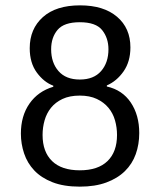

<svg xmlns="http://www.w3.org/2000/svg" viewBox="-20 -685 598 717"><path d="M379 -362Q437 -349 468.5 -302Q500 -255 500 -188Q500 -146 487 -109.5Q474 -73 446.5 -46Q419 -19 377 -3.5Q335 12 278 12Q218 12 176 -4.5Q134 -21 108 -48.5Q82 -76 70 -112Q58 -148 58 -186Q58 -252 90 -298Q122 -344 179 -361V-365Q144 -378 117.5 -414Q91 -450 91 -505Q91 -577 140 -621Q189 -665 279 -665Q367 -665 417 -622.5Q467 -580 467 -508Q467 -455 441.5 -418.5Q416 -382 379 -366ZM417 -181Q417 -209 409.5 -235.5Q402 -262 385 -282.5Q368 -303 341.5 -315.5Q315 -328 278 -328Q240 -328 213.5 -315.5Q187 -303 170.5 -282.5Q154 -262 146.5 -235.5Q139 -209 139 -181Q139 -118 174.5 -83.5Q210 -49 278 -49Q346 -49 381.5 -83.5Q417 -118 417 -181ZM385 -501Q385 -543 361.5 -572.5Q338 -602 278 -602Q219 -602 195 -573.5Q171 -545 171 -501Q171 -451 198.5 -419.5Q226 -388 278 -388Q330 -388 357.5 -419.5Q385 -451 385 -501Z"/></svg>

Font: Quattrocento Sans
Style: Regular
Weight: 400
Designer: Pablo Impallari
Foundry: Pablo Impallari, Igino Marini, Brenda Gallo
Version: Version 2.000